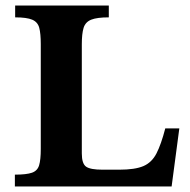

<svg xmlns="http://www.w3.org/2000/svg" viewBox="-20 -677 688 697"><path d="M603 0H34V-43Q76 -43 96 -50Q116 -57 122 -77Q128 -97 128 -136V-517Q128 -555 122.5 -576Q117 -597 97 -605.5Q77 -614 35 -614V-657H375V-614Q332 -614 311 -605.5Q290 -597 283.5 -576Q277 -555 277 -516V-120Q277 -83 292.5 -72Q308 -61 352 -61H413Q470 -61 500.5 -74Q531 -87 548 -120Q565 -153 580 -211H631Z"/></svg>

Font: STIX Two Text
Style: Bold
Weight: 700
Designer: Ross Mills, John Hudson & Paul Hanslow, Tiro Typeworks Ltd; with prior portions MicroPress Inc., and Coen Hoffman.
Foundry: Tiro Typeworks Ltd
Version: Version 2.13 b171